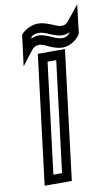

<svg xmlns="http://www.w3.org/2000/svg" viewBox="-100 -948 596 1024"><g transform="rotate(-10 197.5 -436.5)"><path d="M206 0 286 -649 289 -674H264H167H142L139 -649L59 0L56 25H81H178H203L206 0ZM159 -25H112L186 -624H233L159 -25ZM293 -799C284 -799 269 -803 245 -814C217 -826 191 -833 172 -833C140 -833 106 -819 83 -795L77 -788L76 -779L67 -706L56 -621L111 -693C127 -714 139 -720 158 -720C167 -720 181 -716 205 -704C232 -691 258 -684 279 -684C314 -684 349 -704 372 -735L376 -741L377 -748L385 -817L395 -898L341 -831C322 -807 315 -799 293 -799ZM287 -749C303 -749 316 -752 328 -758V-755C315 -739 304 -734 285 -734C271 -734 255 -739 231 -750C205 -762 181 -770 165 -770C151 -770 137 -767 123 -761L124 -769C136 -779 148 -783 166 -783C179 -783 195 -779 220 -768C247 -756 271 -749 287 -749Z"/></g></svg>

Font: Gamestation Text Outline
Style: Italic
Weight: 400
Designer: Jonas Hecksher
Foundry: Jonas Hecksher, Playtypeª, e-types AS
Version: Version 1.003